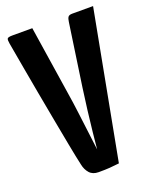

<svg xmlns="http://www.w3.org/2000/svg" viewBox="-134 -776 687 858"><g transform="rotate(-20 210.0 -347.0)"><path d="M185 6Q157 6 142 -11Q127 -28 122 -53Q113 -93 101.5 -153.5Q90 -214 77 -283.5Q64 -353 51.5 -421.5Q39 -490 29 -546.5Q19 -603 13 -637Q7 -671 7 -671Q4 -688 7 -694Q10 -700 32 -700H126L176 -374Q184 -325 190.5 -272Q197 -219 203 -172Q209 -125 213 -92Q216 -125 221 -172Q226 -219 232.5 -272Q239 -325 246 -374L289 -670Q291 -686 296 -693Q301 -700 316 -700H415L283 0Q258 3 237.5 4.5Q217 6 185 6Z"/></g></svg>

Font: Yanone Kaffeesatz ExtraLight
Style: Bold
Weight: 700
Version: Version 2.003